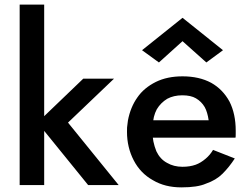

<svg xmlns="http://www.w3.org/2000/svg" viewBox="-20 -800 1074 830"><path d="M171 -780H65V0H171ZM142 -270 361 0H493L274 -270L473 -460H340Z M882 -280H594V-205H998Q999 -206 999 -222V-235Q999 -308 972 -361Q943 -414 893 -442Q841 -470 769 -470Q703 -470 654 -446Q602 -420 574 -379Q544 -337 533 -279L530 -255Q529 -254 529 -230Q529 -163 558 -107Q587 -51 641 -21Q693 10 764 10Q834 10 870 -6Q914 -21 942 -49Q971 -78 995 -115L901 -152Q888 -130 869 -114Q848 -96 826 -88Q801 -79 769 -79Q731 -79 702 -96Q672 -112 656 -146Q639 -188 639 -230L641 -258Q641 -296 658 -328Q675 -356 703 -373Q731 -388 768 -388Q805 -388 827 -375Q851 -361 865 -337Q877 -315 882 -280ZM872 -530 944 -583 769 -723 594 -583 667 -530 769 -622Z"/></svg>

Font: NM-font
Style: Medium
Weight: 500
Designer: ""
Foundry: ""
Version: ""